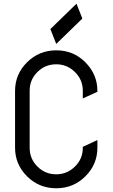

<svg xmlns="http://www.w3.org/2000/svg" viewBox="-20 -1007 602 1027"><path d="M249.5 -851.6 389.2 -987.3 420.4 -907.7 280.8 -772ZM501 -257.8V-217.3Q501 -127.4 436.5 -63.7Q372.1 0 280.8 0Q189 0 125 -63.5Q60.5 -127.4 60.5 -217.3V-520.5Q60.5 -610.4 125 -674.1Q189.5 -737.8 280.8 -737.8Q373 -737.8 436.5 -673.8Q501 -609.4 501 -520.5V-516.1L422.9 -480.5V-522Q422.9 -580.1 380.9 -621.6Q338.9 -663.1 280.8 -663.1Q221.7 -663.1 180.2 -621.8Q138.7 -580.6 138.7 -522V-215.8Q138.7 -157.7 180.2 -116.2Q221.7 -74.7 280.8 -74.7Q338.9 -74.7 380.9 -116.2Q422.9 -157.2 422.9 -215.8V-221.7Z"/></svg>

Font: NovaMono
Style: Regular
Weight: 400
Monospace: yes
Version: Version 1.2